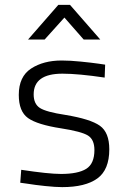

<svg xmlns="http://www.w3.org/2000/svg" viewBox="-20 -757 526 787"><path d="M411 -492 409 -439Q301 -455 236 -455Q118 -455 118 -370Q118 -331 143.5 -314.5Q169 -298 248 -286Q351 -269 389.5 -241.5Q428 -214 428 -145Q428 -61 379 -25.5Q330 10 235 10Q208 10 165 5.5Q122 1 92 -4L63 -8L67 -61Q179 -44 230 -44Q300 -44 333.5 -65Q367 -86 367 -142Q367 -185 340.5 -201.5Q314 -218 230 -231Q133 -246 95 -273Q57 -300 57 -368Q57 -443 107.5 -476Q158 -509 233 -509Q267 -509 311.5 -504.5Q356 -500 384 -496ZM95 -595 219 -737H267L391 -595H323L244 -685L163 -595Z"/></svg>

Font: TitilliumText22L Lt
Style: Thin
Weight: 300
Designer: Campivisivi
Foundry: Campivisivi
Version: 1.000